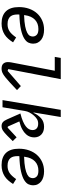

<svg xmlns="http://www.w3.org/2000/svg" viewBox="804 -1584 792 2440"><g transform="rotate(90 1200.0 -364.0)"><path d="M278 12Q177 12 123.5 -43.5Q70 -99 70 -209Q70 -279 91 -338Q112 -397 150 -439Q188 -481 241 -504.5Q294 -528 358 -528Q396 -528 428.5 -519Q461 -510 484.5 -492Q508 -474 521.5 -448Q535 -422 535 -388Q535 -360 522.5 -331Q510 -302 471 -277Q432 -252 359 -235Q286 -218 165 -214Q164 -207 164 -200.5Q164 -194 164 -192Q164 -166 169 -143Q174 -120 187.5 -102.5Q201 -85 225 -74.5Q249 -64 287 -64Q314 -64 335.5 -70Q357 -76 376.5 -88.5Q396 -101 415.5 -122Q435 -143 456 -173L518 -134Q496 -99 472 -72Q448 -45 419 -26.5Q390 -8 355 2Q320 12 278 12ZM349 -456Q277 -456 231 -412.5Q185 -369 173 -285L172 -274Q262 -277 315.5 -288Q369 -299 397.5 -314.5Q426 -330 435 -348Q444 -366 444 -384Q444 -414 422.5 -435Q401 -456 349 -456Z M853 12Q808 12 788.5 -10.5Q769 -33 769 -68Q769 -77 770 -87.5Q771 -98 773 -110L879 -664H703L716 -740H986L858 -73L881 -65L1074 -233L1125 -184L1030 -95Q995 -63 969.5 -42Q944 -21 924 -9Q904 3 887 7.5Q870 12 853 12Z M1376 -740H1467L1409 -394H1414Q1441 -453 1483.5 -490.5Q1526 -528 1591 -528Q1653 -528 1689.5 -493.5Q1726 -459 1726 -402Q1726 -376 1717 -349.5Q1708 -323 1685.5 -298Q1663 -273 1623.5 -251Q1584 -229 1523 -214L1588 -68L1602 -65L1725 -179L1773 -130L1706 -62Q1668 -24 1640.5 -6Q1613 12 1582 12Q1552 12 1532.5 -4.5Q1513 -21 1497 -58L1422 -227Q1481 -242 1521.5 -259.5Q1562 -277 1586.5 -296.5Q1611 -316 1622 -337Q1633 -358 1633 -381Q1633 -415 1612 -434Q1591 -453 1552 -453Q1517 -453 1492.5 -437.5Q1468 -422 1446 -396Q1425 -371 1410 -343Q1395 -315 1390 -282L1343 0H1252Z M2078 12Q1977 12 1923.5 -43.5Q1870 -99 1870 -209Q1870 -279 1891 -338Q1912 -397 1950 -439Q1988 -481 2041 -504.5Q2094 -528 2158 -528Q2196 -528 2228.5 -519Q2261 -510 2284.5 -492Q2308 -474 2321.5 -448Q2335 -422 2335 -388Q2335 -360 2322.5 -331Q2310 -302 2271 -277Q2232 -252 2159 -235Q2086 -218 1965 -214Q1964 -207 1964 -200.5Q1964 -194 1964 -192Q1964 -166 1969 -143Q1974 -120 1987.5 -102.5Q2001 -85 2025 -74.5Q2049 -64 2087 -64Q2114 -64 2135.5 -70Q2157 -76 2176.5 -88.5Q2196 -101 2215.5 -122Q2235 -143 2256 -173L2318 -134Q2296 -99 2272 -72Q2248 -45 2219 -26.5Q2190 -8 2155 2Q2120 12 2078 12ZM2149 -456Q2077 -456 2031 -412.5Q1985 -369 1973 -285L1972 -274Q2062 -277 2115.5 -288Q2169 -299 2197.5 -314.5Q2226 -330 2235 -348Q2244 -366 2244 -384Q2244 -414 2222.5 -435Q2201 -456 2149 -456Z"/></g></svg>

Font: IBM Plex Mono Text
Style: Italic
Weight: 450
Italic angle: -9°
Monospace: yes
Designer: Mike Abbink, Paul van der Laan, Pieter van Rosmalen
Foundry: Bold Monday
Version: Version 2.1